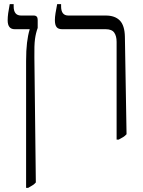

<svg xmlns="http://www.w3.org/2000/svg" viewBox="-20 -667 691 927"><path d="M106 240V-372Q106 -424 110.5 -461Q115 -498 123 -524V-526H51Q17 -526 17 -569Q17 -585 19.5 -603Q22 -621 27 -647H46V-636Q46 -592 82 -592H143Q162 -592 162 -571V-532Q153 -508 149 -478.5Q145 -449 146 -390L153 214Q146 222 136.5 228Q127 234 116 240Z M543 7V-465Q543 -493 531.5 -509.5Q520 -526 490 -526H280Q261 -526 253 -536.5Q245 -547 245 -570Q245 -584 248 -603Q251 -622 256 -647H275V-636Q275 -592 310 -592H491Q535 -592 558.5 -568Q582 -544 583 -489L591 -19Q584 -11 574.5 -5Q565 1 553 7Z"/></svg>

Font: Noto Serif Hebrew SemiCondensed Light
Style: Regular
Weight: 300
Width: 4
Designer: Monotype Design Team
Foundry: Monotype Imaging Inc.
Version: Version 2.004; ttfautohint (v1.8.4.7-5d5b)